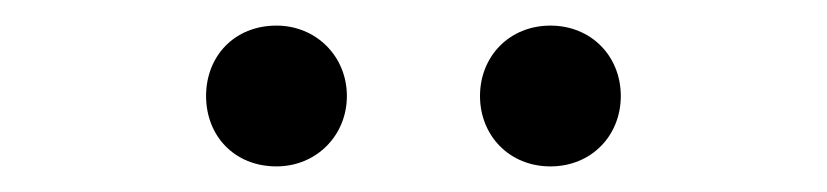

<svg xmlns="http://www.w3.org/2000/svg" viewBox="-20 -787 646 150"><path d="M196 -657C227 -657 251 -681 251 -712C251 -743 227 -767 196 -767C163 -767 141 -743 141 -712C141 -681 163 -657 196 -657ZM410 -657C442 -657 465 -681 465 -712C465 -743 442 -767 410 -767C378 -767 355 -743 355 -712C355 -681 378 -657 410 -657Z"/></svg>

Font: GenYoGothic2 TW R
Style: Regular
Weight: 400
Version: Version 2.100;PS 2.1;hotconv 16.6.51;makeotf.lib2.5.65220 DE